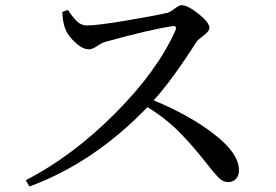

<svg xmlns="http://www.w3.org/2000/svg" viewBox="-20 -713 1040 723"><path d="M214.8 -668 235.4 -675.8Q263.7 -633.8 281.2 -624Q293.9 -617.2 307.6 -617.2Q346.7 -617.2 454.1 -635.3Q561.5 -653.3 611.3 -665Q622.1 -668 638.2 -680.7Q654.3 -693.4 663.1 -693.4Q687.5 -693.4 728 -660.6Q768.6 -627.9 768.6 -608.4Q768.6 -595.7 746.6 -579.1Q724.6 -562.5 720.7 -556.6Q627.9 -411.1 558.6 -335Q692.4 -280.3 786.1 -208Q879.9 -135.7 879.9 -71.3Q879.9 -52.7 869.1 -40Q858.4 -27.3 838.9 -27.3Q831.1 -27.3 823.7 -30.3Q816.4 -33.2 811 -37.1Q805.7 -41 796.9 -50.8Q788.1 -60.5 782.2 -67.4Q776.4 -74.2 764.2 -89.8Q752 -105.5 743.2 -116.2Q690.4 -181.6 644 -226.6Q597.7 -271.5 535.2 -309.6Q333 -99.6 90.8 -10.7L77.1 -34.2Q252.9 -125 413.1 -285.6Q573.2 -446.3 640.6 -598.6Q644.5 -608.4 641.1 -612.3Q637.7 -616.2 628.9 -614.3Q546.9 -602.5 377.9 -555.7Q363.3 -551.8 345.7 -539.6Q328.1 -527.3 314.5 -527.3Q291 -527.3 263.7 -552.7Q236.3 -578.1 226.6 -602.5Q215.8 -627.9 214.8 -668Z"/></svg>

Font: GenYoMin TW TTF Medium
Style: Regular
Weight: 500
Version: Version 1.300